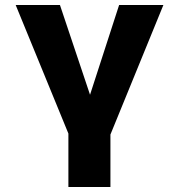

<svg xmlns="http://www.w3.org/2000/svg" viewBox="-20 -548 726 772"><path d="M342 -167 221 -528H43L255 -11V204H424V-7L637 -528H459Z"/></svg>

Font: Asimov
Style: XWid
Weight: 500
Designer: Google
Version: Version 2.000980; 2014